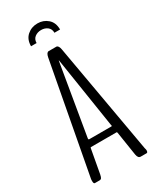

<svg xmlns="http://www.w3.org/2000/svg" viewBox="-216 -917 805 981"><g transform="rotate(-30 186.5 -427.0)"><path d="M102.1 -768.6Q102.1 -809.1 127.4 -831.3Q152.8 -853.5 188.5 -853.5Q223.1 -853.5 248.3 -831.5Q273.4 -809.6 273.4 -768.6H240.2Q240.2 -791 224.9 -803Q209.5 -814.9 188 -814.9Q166 -814.9 150.4 -803Q134.8 -791 134.8 -768.6ZM35.2 0Q27.8 0 27.8 -15.1V-20.5Q27.8 -24.4 28.3 -27.3L149.4 -675.3Q154.3 -700.7 167 -702.1H213.4Q226.1 -700.7 230.5 -675.3L344.7 -27.3Q345.2 -24.9 346.4 -21.2Q347.7 -17.6 347.7 -14.6Q347.7 0 340.3 0H305.7Q290 0 286.1 -23.9L264.2 -164.6Q262.7 -169.4 261.2 -169.4H108.4Q107.4 -169.4 106 -164.1L80.6 -24.4Q77.6 -10.3 74 -5.1Q70.3 0 63.5 0ZM122.6 -208.5Q122.6 -208.5 253.9 -208.5Q255.9 -208.5 255.9 -212.9Q255.9 -215.3 254.9 -215.8L189.9 -632.8L189 -634.8Q188 -634.8 188 -632.8L118.2 -218.3Q117.7 -215.8 117.7 -213.9Q117.7 -208.5 122.6 -208.5Z"/></g></svg>

Font: BenchNine Light
Style: Regular
Weight: 300
Version: Version 1 ; ttfautohint (v0.92.18-e454-dirty) -l 8 -r 50 -G 